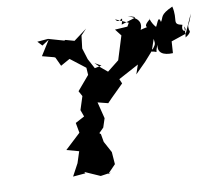

<svg xmlns="http://www.w3.org/2000/svg" viewBox="-100 -1023 1413 1236"><g transform="rotate(-10 606.0 -405.0)"><path d="M796 -825 714 -820 748 -776 700 -622 623 -561 581 -596 546 -631 588 -607 543 -598 508 -663 485 -737 495 -820 532 -859 445 -794 388 -810 380 -807 279 -836 208 -830 236 -800 282 -830 221 -733 297 -713 305 -709 332 -651 393 -685 490 -610 493 -563 414 -470 433 -435 405 -348 421 -304 361 -272 373 -206 271 -111 351 -89 327 -15 284 65 366 58 360 48 460 92 528 82 509 89 563 33 557 -47 517 -121 508 -173 499 -181 530 -212 549 -270 522 -378 589 -361 617 -390 699 -471 686 -501 820 -573 799 -512 869 -582 931 -652 927 -654 949 -718C955 -677 952 -682 921 -640C974 -632 936 -615 967 -677C954 -626 991 -603 1055 -606L1060 -682L1158 -715L1212 -837C1186 -747 1178 -787 1183 -734C1203 -713 1127 -678 1153 -691C1157 -730 1156 -689 1156 -763C1179 -721 1125 -725 1147 -775C1077 -789 1125 -809 1103 -902C1014 -862 1035 -845 1014 -817C1003 -872 985 -794 975 -789C998 -779 963 -791 944 -850C960 -852 897 -818 920 -800C890 -792 816 -786 839 -732C836 -765 871 -765 872 -781C914 -858 833 -879 810 -892C879 -870 869 -880 762 -844C788 -928 753 -839 726 -885L809 -848Z"/></g></svg>

Font: Hussar Lance
Style: Italic
Weight: 700
Foundry: Cannot Into Space Fonts, PlusOne Fonts
Version: Version 2.27